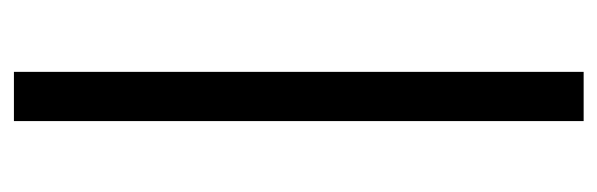

<svg xmlns="http://www.w3.org/2000/svg" viewBox="-320 -432 883 284"><g transform="rotate(-90 122.0 -289.5)"><path d="M158.2 131.8H85.4V-710.9H158.2Z"/></g></svg>

Font: Roboto
Style: Regular
Weight: 400
Designer: Google
Version: Version 2.134; 2016; ttfautohint (v1.6)